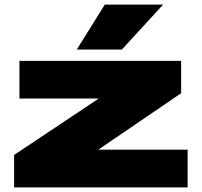

<svg xmlns="http://www.w3.org/2000/svg" viewBox="-20 -810 872 830"><path d="M41 0V-140L407 -384H64V-547H763V-407L405 -163H791V0ZM312 -596 433 -790H685L507 -596Z"/></svg>

Font: Georama Extra Expanded ExtraBold
Style: Regular
Weight: 800
Width: 8
Designer: Jean-Baptiste Levee
Foundry: Production Type
Version: Version 1.000